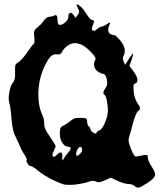

<svg xmlns="http://www.w3.org/2000/svg" viewBox="-20 -826 745 873"><path d="M591.8 19.5Q588.4 15.6 580.1 13.2Q571.8 10.7 564 10.7Q555.7 10.7 541 6.3Q526.4 2 514.2 -3.9Q503.9 -8.3 483.4 -18.1Q474.6 -14.2 456.5 -5.9Q440.4 1.5 432.1 2.4Q424.3 3.4 417 -0.5Q409.7 -4.4 401.9 -3.9Q393.6 -3.4 378.4 2Q367.7 5.9 348.1 9.3Q328.6 13.2 312.5 14.2Q303.2 14.6 295.4 14.6Q279.8 14.6 271 12.7Q257.8 9.3 224.6 -5.9Q204.6 -15.1 183.6 -28.3Q162.6 -41 152.8 -49.8Q143.6 -58.6 133.8 -64.5Q124 -70.8 120.1 -70.8Q112.8 -70.8 105.5 -82Q97.7 -93.3 101.6 -99.1Q102.5 -101.1 99.1 -108.9Q95.7 -116.2 89.8 -125Q84 -133.8 80.1 -140.6Q75.7 -147.9 75.7 -149.4Q75.7 -150.9 69.8 -163.6Q64 -175.8 56.2 -192.4Q43.9 -216.8 39.6 -234.9Q35.2 -252.4 32.2 -286.6Q30.8 -309.6 27.8 -330.6Q24.9 -352.1 22 -359.4Q19.5 -367.7 19.5 -379.4Q19.5 -391.1 22.5 -407.2Q28.3 -439 39.6 -451.2Q44.9 -457.5 46.9 -467.8Q49.3 -478.5 48.8 -498.5Q48.3 -505.9 48.3 -511.2Q48.3 -525.4 50.3 -530.3Q52.7 -537.1 64 -543.5Q70.8 -547.4 82.5 -560.5Q94.2 -573.7 104 -588.4Q113.8 -602.5 122.6 -614.3Q131.3 -625.5 133.8 -627Q135.7 -628.4 136.7 -637.7Q137.2 -647 135.7 -658.2Q133.8 -674.8 135.3 -682.6Q136.7 -689.9 142.6 -694.8Q158.2 -708 166.5 -716.3Q174.3 -724.6 181.2 -734.9Q185.1 -740.7 191.9 -745.1Q198.2 -749.5 204.6 -749.5Q210.4 -750 216.8 -751.5Q223.1 -752.9 226.1 -754.9Q233.9 -759.8 237.8 -754.4Q241.7 -749 241.7 -732.9Q241.7 -724.1 244.1 -718.8Q246.1 -713.9 251 -712.9Q261.2 -710.9 276.4 -724.1Q291 -737.8 291 -749.5Q291 -764.2 298.3 -767.1Q305.7 -770 314.5 -758.3Q317.9 -753.9 324.2 -745.1Q327.6 -749.5 333.5 -758.3Q339.8 -767.1 339.8 -772Q340.3 -776.9 334.5 -788.1Q325.2 -806.2 330.6 -806.2Q333 -806.2 337.9 -803.2Q354.5 -792.5 372.1 -764.2Q379.4 -752 387.2 -743.7Q395 -734.9 398.9 -734.9Q406.7 -734.9 407.2 -729Q407.7 -723.6 400.9 -708.5Q393.6 -692.4 401.4 -687.5Q409.7 -682.1 422.4 -694.3Q427.2 -699.2 433.6 -702.1Q439.9 -705.6 443.4 -705.6Q446.8 -705.6 452.6 -708Q458.5 -710.9 463.4 -714.4Q475.1 -723.1 479 -722.7Q482.9 -721.7 477.5 -711.9Q470.7 -698.7 472.2 -687.5Q473.6 -675.8 482.9 -670.9Q487.8 -668.5 492.7 -667Q497.6 -665.5 499.5 -666.5Q502 -667 509.8 -660.2Q517.6 -652.8 526.4 -642.6Q542.5 -623 546.4 -605.5Q547.4 -600.1 547.4 -594.7Q547.4 -583 541.5 -571.8Q538.6 -565.9 538.6 -560.1Q539.1 -553.7 542.5 -545.9Q544.4 -541 549.3 -531.2Q554.7 -540.5 565.9 -558.1Q573.2 -568.8 578.6 -576.2Q584.5 -583.5 585.4 -582.5Q586.4 -581.5 584 -572.8Q582 -564.5 578.1 -553.2Q574.7 -544.4 568.4 -526.9Q574.7 -518.6 586.9 -501.5Q602.5 -480.5 605 -465.3Q606.9 -450.7 595.2 -446.8Q588.4 -444.8 587.4 -438.5Q585.9 -431.6 587.9 -410.2Q589.4 -394 593.8 -380.4Q598.1 -366.7 604.5 -358.4Q616.2 -341.8 616.7 -334.5Q617.2 -327.6 606.9 -320.3Q602.5 -316.9 596.7 -302.2Q590.3 -287.6 585.4 -269Q581.1 -251 575.7 -232.4Q570.8 -213.9 567.9 -205.6Q563.5 -192.9 564.9 -182.6Q566.4 -172.9 575.7 -148.9Q584 -128.4 589.4 -120.6Q594.7 -112.8 599.6 -114.3Q603 -115.2 612.3 -116.7Q621.6 -118.7 630.4 -120.1Q646 -122.6 648.9 -121.1Q652.3 -119.6 652.3 -108.4Q652.3 -102.5 657.7 -90.3Q662.6 -78.1 670.4 -67.4Q684.6 -45.9 685.1 -32.7Q685.1 -29.8 684.1 -26.9Q679.7 -12.7 647.9 7.3Q620.1 24.9 610.8 26.9Q608.9 27.3 607.4 27.3Q599.6 26.9 591.8 19.5ZM289.1 -130.9Q302.2 -147 301.8 -152.3Q301.8 -157.7 287.1 -159.2Q271.5 -161.1 261.2 -180.2Q252 -196.8 252 -217.8Q252 -220.7 252 -223.6Q252.9 -239.7 256.3 -245.6Q259.8 -251.5 271 -256.3Q277.8 -259.8 287.6 -266.1Q296.9 -272.5 302.7 -277.8Q311.5 -285.2 320.3 -288.1Q329.6 -290.5 346.7 -290Q367.2 -289.6 371.6 -287.1Q376 -284.7 376 -272.9Q376.5 -265.6 378.4 -259.8Q380.4 -253.9 382.8 -252.4Q385.3 -251 388.2 -246.1Q391.1 -241.2 392.6 -235.8Q395.5 -227.1 407.2 -221.2Q419.4 -215.3 419.4 -223.1Q419.4 -225.1 423.3 -228.5Q426.8 -231.4 432.6 -233.4Q439 -235.8 445.8 -246.1Q452.6 -256.3 459.5 -273.9Q468.3 -296.4 469.7 -309.6Q470.7 -314.9 470.7 -322.3Q470.7 -333 468.8 -348.6Q466.8 -367.2 463.4 -379.4Q460 -391.6 455.6 -394.5Q448.7 -399.4 450.2 -406.2Q451.2 -413.1 461.9 -429.2Q467.3 -437 467.3 -449.2Q467.3 -456.5 465.3 -465.8Q460 -490.2 448.7 -490.2Q444.3 -490.2 437 -493.7Q429.2 -497.6 422.9 -502.4Q411.1 -511.7 408.2 -526.9Q405.3 -542 413.6 -554.2Q416.5 -559.1 412.1 -566.4Q408.2 -574.2 394.5 -588.4Q372.1 -611.3 355 -620.6Q337.9 -629.9 319.3 -629.9Q303.7 -629.4 287.1 -618.2Q271 -606.9 262.2 -590.3Q258.3 -582 252.9 -579.6Q248 -577.6 238.3 -579.1Q223.6 -581.1 212.4 -570.8Q201.2 -561 186.5 -532.7Q158.2 -478 154.8 -411.1Q154.3 -403.8 154.3 -396.5Q154.3 -338.4 175.3 -296.9Q177.7 -292.5 179.2 -283.2Q180.7 -273.4 180.7 -264.2Q180.7 -251.5 186 -238.8Q191.9 -226.1 206.5 -205.1Q217.3 -189.5 225.1 -176.8Q232.9 -164.1 232.9 -161.6Q232.9 -159.2 230.5 -152.3Q227.5 -145.5 224.1 -138.2Q214.8 -121.1 220.7 -114.7Q226.6 -108.9 239.3 -122.6Q251.5 -135.7 258.3 -132.3Q264.6 -129.4 263.7 -110.8Q262.7 -98.1 263.7 -96.7Q264.2 -95.2 269 -103Q271.5 -107.9 277.3 -116.2Q283.7 -124 289.1 -130.9ZM346.2 -128.9Q354 -137.2 353 -147.9Q352.5 -158.2 343.8 -158.2Q338.9 -158.2 332.5 -147Q326.2 -136.2 326.2 -126.5Q326.2 -117.2 331.5 -118.2Q336.9 -118.7 346.2 -128.9Z"/></svg>

Font: Brazier Flame
Style: Regular
Weight: 400
Designer: Walter E Stewart
Version: 0.1